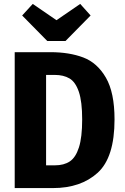

<svg xmlns="http://www.w3.org/2000/svg" viewBox="-20 -959 635 979"><path d="M564 -350Q564 -156 478 -78Q392 0 250 0H55V-693H237Q333 -693 404.5 -666Q476 -639 520 -563Q564 -487 564 -350ZM215 -577V-116H260Q306 -116 336 -136Q366 -156 382.5 -207.5Q399 -259 399 -350Q399 -441 382 -491Q365 -541 334.5 -559Q304 -577 259 -577ZM442 -880 314 -750H221L93 -880L147 -939L268 -856L389 -939Z"/></svg>

Font: Fira Sans Condensed
Style: Bold
Weight: 700
Width: 3
Designer: bBox Type GmbH & Carrois Corporate GbR & Edenspiekermann AG
Foundry: bBox Type GmbH & Carrois Corporate GbR & Edenspiekermann AG
Version: Version 4.301